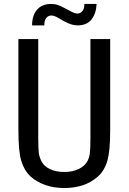

<svg xmlns="http://www.w3.org/2000/svg" viewBox="-20 -924 642 958"><path d="M140.1 -797.4Q140.1 -847.2 164.8 -875.7Q189.5 -904.3 235.4 -904.3Q254.9 -904.3 269.8 -898.7Q284.7 -893.1 303.2 -883.3L331.1 -868.7Q352.1 -856.4 366.2 -856.4Q381.3 -856.4 391.1 -868.7Q400.9 -880.9 400.9 -901.4V-904.3H461.9Q460 -856.4 436.5 -826.9Q413.1 -797.4 367.7 -797.4Q352.1 -797.4 336.7 -802Q321.3 -806.6 298.8 -818.4L271 -834.5Q250 -846.7 237.3 -846.7Q220.7 -846.7 210.9 -834.5Q201.2 -822.3 201.2 -800.3V-797.4ZM301.8 14.2Q248.5 14.2 205.8 -1Q163.1 -16.1 133.8 -42.5Q116.2 -58.6 104.5 -78.6Q92.8 -98.6 85.9 -122.1Q79.1 -145 75.4 -182.4Q71.8 -219.7 71.8 -279.8V-729H170.9V-234.9Q170.9 -181.6 173.8 -159.2Q176.8 -138.2 188.7 -116Q200.7 -93.8 229.5 -80.1Q258.8 -65.9 300.8 -65.9Q342.3 -65.9 373.5 -81.1Q404.8 -96.2 418.5 -124Q421.4 -129.9 424.1 -138.7Q426.8 -147.5 428.2 -158.7Q431.2 -181.6 431.2 -233.9V-729H529.8V-279.8Q529.8 -218.3 526.1 -182.1Q522.5 -146 515.6 -121.1Q500 -69.8 466.3 -41.3Q432.6 -12.7 394 0Q350.6 14.2 301.8 14.2Z"/></svg>

Font: Vazir Code Hack
Style: Code-Hack
Weight: 400
Foundry: DejaVu fonts team - Redesigned by Saber Rastikerdar
Version: Version 1.1.2